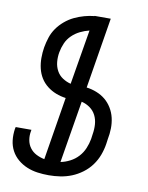

<svg xmlns="http://www.w3.org/2000/svg" viewBox="-84 -796 668 865"><g transform="rotate(10 250.0 -363.5)"><path d="M199 8Q172 8 147 4.5Q122 1 99 -8.5Q76 -18 57 -34Q38 -50 26.5 -71.5Q15 -93 12 -118.5Q9 -144 13 -171L15 -180H87L86 -174Q82 -153 85.5 -133Q89 -113 100.5 -97.5Q112 -82 129.5 -73Q147 -64 167 -60L214 -348Q191 -351 169 -359.5Q147 -368 128.5 -382.5Q110 -397 98 -416.5Q86 -436 80.5 -459Q75 -482 75 -507Q75 -532 79 -556Q83 -579 90.5 -602Q98 -625 112 -645Q126 -665 145.5 -681.5Q165 -698 187 -708.5Q209 -719 232.5 -725.5Q256 -732 278 -734V-735H352L299 -411Q323 -408 345.5 -399Q368 -390 385.5 -375.5Q403 -361 415.5 -340.5Q428 -320 433.5 -296.5Q439 -273 438.5 -248Q438 -223 433 -198L430 -176Q426 -150 416.5 -124.5Q407 -99 390.5 -76.5Q374 -54 351 -37Q328 -20 303 -10Q278 0 251.5 4Q225 8 199 8ZM225 -415 267 -666Q246 -661 225.5 -651Q205 -641 188.5 -625Q172 -609 163 -588.5Q154 -568 150 -546Q146 -524 148 -502Q150 -480 160 -461.5Q170 -443 187.5 -431.5Q205 -420 225 -415ZM241 -60Q262 -64 283.5 -75Q305 -86 321 -103.5Q337 -121 346 -142.5Q355 -164 359 -186L362 -208Q366 -231 364.5 -253.5Q363 -276 353.5 -295Q344 -314 326.5 -326.5Q309 -339 288 -344Z"/></g></svg>

Font: Iosevka Oblique
Style: Regular
Weight: 400
Italic angle: -9°
Monospace: yes
Designer: Belleve Invis
Foundry: Belleve Invis
Version: Version 32.5.0; ttfautohint (v1.8.4)